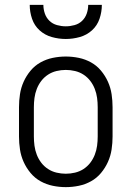

<svg xmlns="http://www.w3.org/2000/svg" viewBox="-20 -760 540 788"><path d="M250 8Q223 8 196.5 2.5Q170 -3 146.5 -16Q123 -29 105.5 -50Q88 -71 77 -95.5Q66 -120 62 -146.5Q58 -173 58 -200V-320Q58 -347 62 -373.5Q66 -400 77 -424.5Q88 -449 105.5 -470Q123 -491 146.5 -504Q170 -517 196.5 -522.5Q223 -528 250 -528Q277 -528 303.5 -522.5Q330 -517 353.5 -504Q377 -491 394.5 -470Q412 -449 423 -424.5Q434 -400 438 -373.5Q442 -347 442 -320V-200Q442 -173 438 -146.5Q434 -120 423 -95.5Q412 -71 394.5 -50Q377 -29 353.5 -16Q330 -3 303.5 2.5Q277 8 250 8ZM250 -47Q269 -47 288 -51.5Q307 -56 323 -66.5Q339 -77 350.5 -92Q362 -107 369 -125Q376 -143 378.5 -162Q381 -181 381 -200V-320Q381 -339 378.5 -358Q376 -377 369 -395Q362 -413 350.5 -428Q339 -443 323 -453.5Q307 -464 288 -468.5Q269 -473 250 -473Q231 -473 212 -468.5Q193 -464 177 -453.5Q161 -443 149.5 -428Q138 -413 131 -395Q124 -377 121.5 -358Q119 -339 119 -320V-200Q119 -181 121.5 -162Q124 -143 131 -125Q138 -107 149.5 -92Q161 -77 177 -66.5Q193 -56 212 -51.5Q231 -47 250 -47ZM250 -600Q221 -600 192.5 -608Q164 -616 142.5 -635.5Q121 -655 111.5 -683Q102 -711 102 -740H158Q158 -722 164 -704.5Q170 -687 183 -674.5Q196 -662 214 -657Q232 -652 250 -652Q268 -652 286 -657Q304 -662 317 -674.5Q330 -687 336 -704.5Q342 -722 342 -740H398Q398 -711 388.5 -683Q379 -655 357.5 -635.5Q336 -616 307.5 -608Q279 -600 250 -600Z"/></svg>

Font: Iosevka Fixed Light
Style: Regular
Weight: 300
Monospace: yes
Designer: Belleve Invis
Foundry: Belleve Invis
Version: Version 32.3.0